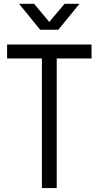

<svg xmlns="http://www.w3.org/2000/svg" viewBox="-20 -958 502 978"><path d="M193.4 -660.2H16.1V-731H446.3V-660.2H269V0H193.4ZM77.1 -938.5H153.8L231 -846.2L308.6 -938.5H384.8L277.3 -806.6H184.6Z"/></svg>

Font: Glacial Indifference
Style: Regular
Weight: 400
Designer: Alfredo Marco Pradil
Foundry: Alfredo Marco Pradil
Version: Version 1.312